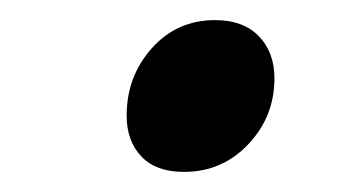

<svg xmlns="http://www.w3.org/2000/svg" viewBox="-20 -443 338 191"><path d="M106 -328Q106 -367 131 -395Q156 -423 194 -423Q222 -423 237.5 -407Q253 -391 253 -365Q253 -327 227 -299.5Q201 -272 163 -272Q135 -272 120.5 -287.5Q106 -303 106 -328Z"/></svg>

Font: Taviraj ExtraBold
Style: Italic
Weight: 800
Italic angle: -12°
Designer: Katatrad Team
Foundry: CadsonDemak
Version: Version 1.001